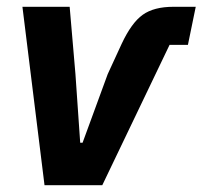

<svg xmlns="http://www.w3.org/2000/svg" viewBox="-20 -545 596 565"><path d="M281 0H111L46 -525H185L202 -327L216 -125H223L297 -327L338 -416Q367 -478 400 -501.5Q433 -525 490 -525H556L533 -413H479Z"/></svg>

Font: IBM Plex Sans
Style: Bold Italic
Weight: 700
Italic angle: -11.31°
Designer: Mike Abbink, Paul van der Laan, Pieter van Rosmalen
Foundry: Bold Monday
Version: Version 3.201